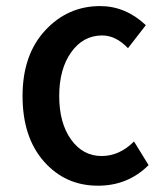

<svg xmlns="http://www.w3.org/2000/svg" viewBox="-20 -585 540 619"><path d="M295.9 13.7Q190.4 13.7 121.6 -64.5Q52.7 -142.6 52.7 -275.4Q52.7 -408.2 125.5 -486.8Q198.2 -565.4 302.7 -565.4Q384.8 -565.4 450.2 -503.9L392.6 -429.7Q353.5 -470.7 309.6 -470.7Q248 -470.7 209.5 -416.5Q170.9 -362.3 170.9 -275.4Q170.9 -188.5 209 -135.3Q247.1 -82 307.6 -82Q365.2 -82 412.1 -128.9L459 -52.7Q392.6 13.7 295.9 13.7Z"/></svg>

Font: GenEi Gothic M SemiBold
Style: Regular
Weight: 500
Designer: o_tamon (Modified); [Source Han Sans]
Ryoko NISHIZUKA  (kana & ideographs); Paul D. Hunt (Latin, Greek & Cyrillic); Wenl
Version: Version 1.1a;Original Version 1.004